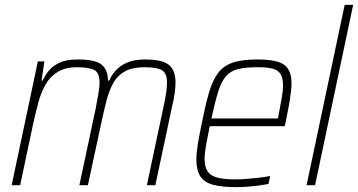

<svg xmlns="http://www.w3.org/2000/svg" viewBox="-20 -763 1475 791"><path d="M28 0 136 -510H163L151 -431H156Q166 -454 182.5 -473.5Q199 -493 227 -505.5Q255 -518 300 -518Q371 -518 397.5 -497.5Q424 -477 425 -431H430Q440 -454 457.5 -473.5Q475 -493 504.5 -505.5Q534 -518 578 -518Q648 -518 675.5 -496Q703 -474 703 -423Q703 -403 699.5 -377.5Q696 -352 688 -320L620 0H585L652 -315Q660 -351 664 -377.5Q668 -404 668 -422Q668 -462 646.5 -474Q625 -486 576 -486Q527 -486 496.5 -470Q466 -454 448.5 -424Q431 -394 420 -353Q409 -312 399 -264L342 0H307L374 -315Q381 -351 385.5 -377.5Q390 -404 390 -423Q390 -463 368.5 -474.5Q347 -486 298 -486Q249 -486 217.5 -466.5Q186 -447 167.5 -414.5Q149 -382 138.5 -342.5Q128 -303 119 -264L63 0Z M953 8Q893 8 857 -2Q821 -12 805 -37Q789 -62 789 -105Q789 -132 795 -169Q801 -206 811 -254Q826 -329 840.5 -379.5Q855 -430 877 -460.5Q899 -491 937.5 -504.5Q976 -518 1039 -518Q1092 -518 1123 -509Q1154 -500 1167.5 -478Q1181 -456 1181 -419Q1181 -405 1178 -379.5Q1175 -354 1169 -322Q1163 -290 1156 -256L1153 -243H844Q835 -199 829 -165.5Q823 -132 823 -108Q823 -76 835 -57.5Q847 -39 874.5 -31.5Q902 -24 948 -24Q970 -24 996.5 -26Q1023 -28 1048.5 -31Q1074 -34 1093 -38L1086 -5Q1071 -2 1048.5 1Q1026 4 1001 6Q976 8 953 8ZM851 -275H1125L1129 -296Q1135 -328 1140.5 -358.5Q1146 -389 1146 -411Q1146 -444 1134.5 -460Q1123 -476 1100 -481Q1077 -486 1041 -486Q992 -486 961 -478.5Q930 -471 911 -449Q892 -427 879 -385.5Q866 -344 851 -275Z M1243 0 1400 -743H1435L1278 0Z"/></svg>

Font: Saira SemiCondensed Thin
Style: Italic
Weight: 250
Width: 4
Italic angle: -12°
Designer: Hector Gatti with collaboration of the Omnibus-Type team
Foundry: Omnibus-Type
Version: Version 1.101